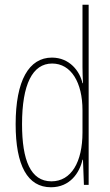

<svg xmlns="http://www.w3.org/2000/svg" viewBox="-20 -780 464 810"><path d="M195 10C276 10 316 -52 328 -106H330L334 0H354V-760H328V-497C328 -475 329 -454 330 -429H328C317 -479 274 -537 199 -537C102 -537 46 -440 46 -256C46 -82 96 10 195 10ZM197 -15C109 -15 73 -104 73 -256C73 -424 117 -512 200 -512C280 -512 328 -432 328 -315V-221C328 -97 281 -15 197 -15Z"/></svg>

Font: Noto Sans Ethiopic ExtraCondensed Thin
Style: Regular
Weight: 100
Width: 2
Designer: Monotype Design Team
Foundry: Monotype Imaging Inc.
Version: Version 2.102